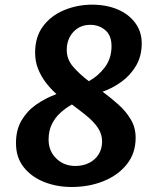

<svg xmlns="http://www.w3.org/2000/svg" viewBox="-20 -774 663 804"><path d="M280 9Q217.5 9 164.2 -12.2Q111 -33.5 79 -74.2Q47 -115 47 -173.5Q46.5 -229 69.8 -269Q93 -309 131.5 -336Q170 -363 216.5 -380Q192 -402 171.8 -428.5Q151.5 -455 139.2 -486.2Q127 -517.5 127 -553.5Q127 -619.5 160.2 -664Q193.5 -708.5 247.8 -731.2Q302 -754 365 -754.5Q425 -754.5 472 -734.8Q519 -715 546.2 -678.2Q573.5 -641.5 573.5 -592.5Q573.5 -539.5 550 -499.2Q526.5 -459 489 -431.8Q451.5 -404.5 409.5 -390Q443.5 -365 475.2 -336.8Q507 -308.5 527.5 -274.2Q548 -240 548 -197.5Q548 -132.5 511.5 -86.5Q475 -40.5 414.2 -15.8Q353.5 9 280 9ZM295 -79Q328 -79 353.5 -92Q379 -105 393.2 -128Q407.5 -151 407.5 -181.5Q407.5 -212 390.8 -237.5Q374 -263 345.2 -286.8Q316.5 -310.5 281 -336.5Q254 -321 232 -300.8Q210 -280.5 196.8 -253.2Q183.5 -226 183.5 -189.5Q183.5 -141.5 215.8 -110.2Q248 -79 295 -79ZM352 -434Q391.5 -455.5 419.2 -492.5Q447 -529.5 447 -581Q447 -625.5 420.8 -647.8Q394.5 -670 358.5 -670Q314.5 -670 287 -640Q259.5 -610 259.5 -564.5Q259.5 -525.5 286 -494.8Q312.5 -464 352 -434Z"/></svg>

Font: Merriweather Sans SemiBold
Style: Italic
Weight: 600
Italic angle: -7.5°
Designer: Eben Sorkin
Foundry: Eben Sorkin
Version: Version 2.001